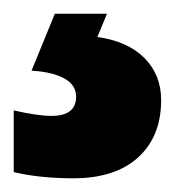

<svg xmlns="http://www.w3.org/2000/svg" viewBox="-56 -20 255 280"><path d="M51 240Q2 240 -36 231V141Q-1 149 19 149Q55 149 55 121Q55 104 38 94.5Q21 85 -10 83L24 0H100L86 34Q130 40 154.5 64.5Q179 89 179 126Q179 179 145.5 209.5Q112 240 51 240Z"/></svg>

Font: Noto Sans UI CondBlack
Style: Regular
Weight: 900
Width: 3
Designer: Monotype Design Team
Foundry: Monotype Imaging Inc.
Version: Version 1.001